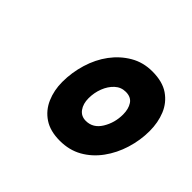

<svg xmlns="http://www.w3.org/2000/svg" viewBox="-85 -817 491 491"><g transform="rotate(45 160.5 -571.5)"><path d="M176 -425Q141 -425 118.5 -440Q96 -455 85 -480.5Q74 -506 74 -536Q74 -570 84 -603Q94 -636 113 -661.5Q132 -687 158.5 -702.5Q185 -718 218 -718Q255 -718 277.5 -702.5Q300 -687 310.5 -661.5Q321 -636 321 -605Q321 -572 311 -539.5Q301 -507 282 -481Q263 -455 236.5 -440Q210 -425 176 -425ZM187 -508Q213 -508 228 -532.5Q243 -557 243 -587Q243 -607 234.5 -620Q226 -633 207 -633Q190 -633 177.5 -621.5Q165 -610 158 -592Q151 -574 151 -554Q151 -534 160.5 -521Q170 -508 187 -508Z"/></g></svg>

Font: Georama ExtraCondensed Thin SemiBold
Style: Italic
Weight: 600
Italic angle: -9°
Version: Version 1.001